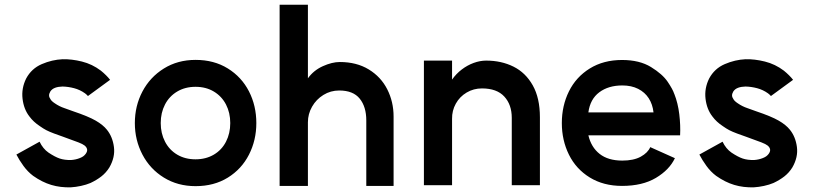

<svg xmlns="http://www.w3.org/2000/svg" viewBox="-20 -774 3446 813"><path d="M120.4 -29.4Q97.4 -46.6 79.4 -71.4Q61.4 -96.2 49.4 -119.6L147.6 -174Q161.8 -144.2 185.4 -127.8Q213 -109.4 233 -102.7Q253 -96 280.6 -96.4Q301.2 -97.8 318.4 -104.8Q327 -108.2 332.5 -112.2Q338 -116.2 342.6 -122.2Q350.2 -132.4 348.9 -141.1Q347.6 -149.8 338.8 -157.4Q330.2 -164.2 312.4 -171Q290.2 -179.4 246 -195.4L209.2 -208.6Q188.4 -216.4 176.1 -222.8Q163.8 -229.2 148.8 -239.8Q121.4 -257.8 104.6 -280.8Q80.8 -311.2 75.5 -355.6Q70.2 -400 90.8 -441.6Q113.4 -483.8 156.9 -502.5Q200.4 -521.2 244.8 -523.2Q283.4 -524.2 326.9 -513.4Q370.4 -502.6 407.2 -474.8Q431 -455.4 446.2 -436L352.4 -367.4Q346.6 -374 340 -378.8Q318.6 -394 294 -400.5Q269.4 -407 244.8 -407.6Q226.8 -407.2 213.7 -402.4Q200.6 -397.6 193.4 -387.2Q187.6 -377.4 187.8 -369.7Q188 -362 193.4 -354.6Q197.2 -346.4 212 -336.6Q231 -323.4 252.6 -316.2L289.4 -303Q354.2 -281.2 385.3 -263.2Q416.4 -245.2 432.4 -225Q456.6 -195.4 462.4 -151.9Q468.2 -108.4 443 -64.8Q428.8 -42.2 409.1 -26.9Q389.4 -11.6 363.2 0.8Q345.2 8.4 323 13.2Q300.8 18 280.2 19.2Q235.8 20.6 197.1 9Q158.4 -2.6 120.4 -29.4Z M955 -252.9Q955 -296.6 937 -331.4Q919 -366.2 885.6 -386.3Q852.2 -406.4 808 -406.4Q763.8 -406.4 730.2 -386.3Q696.6 -366.2 678.6 -331.4Q660.6 -296.6 660.6 -252.9Q660.6 -209.2 678.8 -174.1Q697 -139 730.4 -119.2Q763.8 -99.4 807.8 -99.4Q851.8 -99.4 885.4 -119.2Q919 -139 937 -174.1Q955 -209.2 955 -252.9ZM1065.4 -252.8Q1065.4 -180.2 1034.2 -119.1Q1003 -58 944.7 -21.9Q886.4 14.2 808.1 14.2Q732.5 14.2 673.9 -22Q615.2 -58.2 583.1 -119.5Q551 -180.8 551 -252.7Q551 -325.6 583.1 -386.5Q615.2 -447.4 673.8 -483.9Q732.4 -520.4 808.1 -520.4Q886.2 -520.4 944.6 -484.2Q1003 -448 1034.2 -387.2Q1065.4 -326.4 1065.4 -252.8Z M1416.4 -390.8Q1379.8 -390.8 1349.4 -372Q1319 -353.2 1301.4 -322.3Q1283.8 -291.4 1283.8 -256.4V13.2H1164V-754H1283.8V-442.4Q1308 -476.2 1347.1 -493.8Q1386.2 -511.4 1418.8 -511.4Q1490 -511.4 1541.5 -480Q1593 -448.6 1619.8 -395.8Q1646.6 -343 1646.6 -280.4V13.2H1531V-264.4Q1531 -321.8 1503.2 -356.3Q1475.4 -390.8 1416.4 -390.8Z M2020.8 -399.6Q1985.4 -399.6 1956 -382.2Q1926.6 -364.8 1910.1 -335.1Q1893.6 -305.4 1894.2 -270.8V10.2H1775V-517.4H1894.2V-437Q1911.6 -461.8 1935.3 -479.8Q1959 -497.8 1985.8 -507.6Q2012.6 -517.4 2038.8 -517.4Q2102.8 -517.4 2154.2 -491.9Q2205.6 -466.4 2235.9 -412.6Q2266.2 -358.8 2266.2 -277.6V10.2H2147V-274.8Q2147 -331 2115.3 -365.3Q2083.6 -399.6 2020.8 -399.6Z M2615.2 -412.2Q2556.4 -412.2 2517.7 -383.3Q2479 -354.4 2471.4 -298.2H2745.2H2747.2Q2743.4 -332.4 2727 -357.9Q2710.6 -383.4 2682.1 -397.8Q2653.6 -412.2 2615.2 -412.2ZM2859.8 -201H2471.4Q2483.2 -150.6 2519.1 -122.3Q2555 -94 2615 -94Q2663.2 -94 2693.3 -110.6Q2723.4 -127.2 2733.4 -151L2837.8 -104.2Q2814.4 -54.8 2757.4 -20.8Q2700.4 13.2 2614 13.2Q2535.4 13.2 2477.3 -22.5Q2419.2 -58.2 2389.1 -119.1Q2359 -180 2359 -252.8Q2359 -326.2 2389.1 -387.1Q2419.2 -448 2477.3 -484Q2535.4 -520 2614 -520Q2688 -520 2736.6 -490.1Q2785.2 -460.2 2807.1 -427.8Q2829 -395.4 2834.8 -377L2835.2 -376.6Q2850.8 -337.2 2856.4 -289.9Q2862 -242.6 2859.8 -201Z M3012.4 -29.4Q2989.4 -46.6 2971.4 -71.4Q2953.4 -96.2 2941.4 -119.6L3039.6 -174Q3053.8 -144.2 3077.4 -127.8Q3105 -109.4 3125 -102.7Q3145 -96 3172.6 -96.4Q3193.2 -97.8 3210.4 -104.8Q3219 -108.2 3224.5 -112.2Q3230 -116.2 3234.6 -122.2Q3242.2 -132.4 3240.9 -141.1Q3239.6 -149.8 3230.8 -157.4Q3222.2 -164.2 3204.4 -171Q3182.2 -179.4 3138 -195.4L3101.2 -208.6Q3080.4 -216.4 3068.1 -222.8Q3055.8 -229.2 3040.8 -239.8Q3013.4 -257.8 2996.6 -280.8Q2972.8 -311.2 2967.5 -355.6Q2962.2 -400 2982.8 -441.6Q3005.4 -483.8 3048.9 -502.5Q3092.4 -521.2 3136.8 -523.2Q3175.4 -524.2 3218.9 -513.4Q3262.4 -502.6 3299.2 -474.8Q3323 -455.4 3338.2 -436L3244.4 -367.4Q3238.6 -374 3232 -378.8Q3210.6 -394 3186 -400.5Q3161.4 -407 3136.8 -407.6Q3118.8 -407.2 3105.7 -402.4Q3092.6 -397.6 3085.4 -387.2Q3079.6 -377.4 3079.8 -369.7Q3080 -362 3085.4 -354.6Q3089.2 -346.4 3104 -336.6Q3123 -323.4 3144.6 -316.2L3181.4 -303Q3246.2 -281.2 3277.3 -263.2Q3308.4 -245.2 3324.4 -225Q3348.6 -195.4 3354.4 -151.9Q3360.2 -108.4 3335 -64.8Q3320.8 -42.2 3301.1 -26.9Q3281.4 -11.6 3255.2 0.8Q3237.2 8.4 3215 13.2Q3192.8 18 3172.2 19.2Q3127.8 20.6 3089.1 9Q3050.4 -2.6 3012.4 -29.4Z"/></svg>

Font: SUIT Variable
Style: Regular
Weight: 400
Designer: Sunn Youn; Korean Glyphs from Source Han Sans (Sandoll Communications; Soo-young Jang, Joo-yeon Kang)
Foundry: Sunn
Version: Version 1.150;FEAKit 1.0